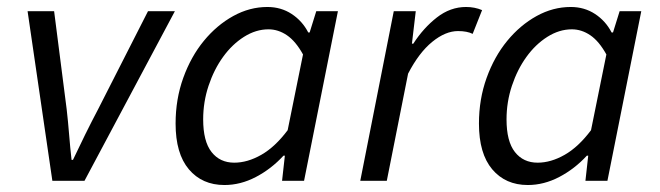

<svg xmlns="http://www.w3.org/2000/svg" viewBox="-20 -518 1890 550"><path d="M59 -486H135L171 -205Q175 -170 178 -132.5Q181 -95 185 -60H189Q206 -96 224 -132.5Q242 -169 261 -205L404 -486H481L222 0H130Z M483 -164Q483 -234 505 -295Q527 -356 564 -401Q601 -446 648 -472Q695 -498 746 -498Q785 -498 815.5 -478Q846 -458 863 -425H867L886 -486H948L851 0H788L796 -72H792Q757 -34 713 -11Q669 12 623 12Q559 12 521 -33Q483 -78 483 -164ZM651 -52Q689 -52 728.5 -74.5Q768 -97 804 -145L848 -362Q827 -400 802 -417Q777 -434 749 -434Q713 -434 679 -412.5Q645 -391 619 -355Q593 -319 577.5 -272.5Q562 -226 562 -176Q562 -113 586 -82.5Q610 -52 651 -52Z M1108 -486H1171L1160 -393H1164Q1193 -438 1231.5 -468Q1270 -498 1315 -498Q1340 -498 1361 -489L1334 -421Q1318 -429 1292 -429Q1256 -429 1218 -398Q1180 -367 1149 -307L1088 0H1012Z M1352 -164Q1352 -234 1374 -295Q1396 -356 1433 -401Q1470 -446 1517 -472Q1564 -498 1615 -498Q1654 -498 1684.5 -478Q1715 -458 1732 -425H1736L1755 -486H1817L1720 0H1657L1665 -72H1661Q1626 -34 1582 -11Q1538 12 1492 12Q1428 12 1390 -33Q1352 -78 1352 -164ZM1520 -52Q1558 -52 1597.5 -74.5Q1637 -97 1673 -145L1717 -362Q1696 -400 1671 -417Q1646 -434 1618 -434Q1582 -434 1548 -412.5Q1514 -391 1488 -355Q1462 -319 1446.5 -272.5Q1431 -226 1431 -176Q1431 -113 1455 -82.5Q1479 -52 1520 -52Z"/></svg>

Font: mr_Source Sans Pro
Style: Italic
Weight: 400
Italic angle: -11°
Designer: Paul D. Hunt
Foundry: Adobe Systems Incorporated
Version: Version 1.036;July 10, 2024;FontCreator 11.5.0.2430 64-bit